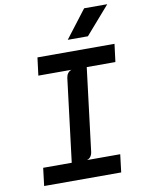

<svg xmlns="http://www.w3.org/2000/svg" viewBox="-102 -1024 803 1092"><g transform="rotate(-10 300.0 -478.0)"><path d="M62.5 0 75 -103H240L299 -582.5Q301 -597.5 308.8 -608.5Q316.5 -619.5 330.5 -624H139L152 -727H597L584 -624H418.5L359.5 -144.5Q357.5 -129 349.5 -118Q341.5 -107 328 -103H520L507.5 0ZM455.5 -795.5H339L462 -956H595.5Z"/></g></svg>

Font: Spline Sans Mono Medium
Style: Italic
Weight: 500
Italic angle: -4°
Monospace: yes
Designer: Eben Sorkin, Mirko Velimirovic
Foundry: Sorkin Type
Version: Version 1.004